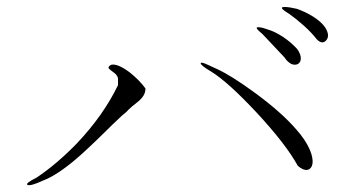

<svg xmlns="http://www.w3.org/2000/svg" viewBox="-20 -721 1040 560"><path d="M611.3 -520.5 587.9 -531.2Q565.4 -542 565.4 -536.1Q565.4 -530.3 596.7 -511.7Q645.5 -481.4 728.5 -392.6Q814.5 -299.8 848.6 -237.3Q864.3 -223.6 877 -225.6Q888.7 -228.5 891.6 -244.1Q893.6 -261.7 882.8 -286.1Q870.1 -314.5 843.8 -343.8Q800.8 -393.6 723.6 -450.2Q654.3 -501 611.3 -520.5ZM324.2 -492.2V-472.7Q281.2 -383.8 204.1 -302.7Q145.5 -242.2 86.9 -203.1Q51.8 -185.5 60.5 -181.6Q69.3 -177.7 105.5 -194.3Q144.5 -209 199.2 -254.9Q230.5 -281.2 290 -339.8Q310.5 -360.4 321.3 -370.1Q336.9 -385.7 348.6 -394.5Q353.5 -400.4 360.4 -406.2Q364.3 -410.2 372.1 -416Q388.7 -428.7 394.5 -436.5Q404.3 -448.2 404.3 -462.9Q387.7 -486.3 358.4 -509.8Q323.2 -536.1 304.7 -532.2Q294.9 -527.3 296.9 -522.5Q297.9 -519.5 307.6 -512.7Q314.5 -507.8 318.4 -503.9Q323.2 -498 324.2 -492.2ZM764.6 -633.8 747.1 -639.6Q729.5 -643.6 728.5 -639.6Q728.5 -635.7 745.1 -622.1L809.6 -553.7Q818.4 -540 830.1 -534.2Q840.8 -530.3 848.6 -534.2Q857.4 -539.1 857.4 -550.8Q857.4 -563.5 846.7 -578.1Q830.1 -596.7 805.7 -613.3Q781.2 -628.9 764.6 -633.8ZM845.7 -695.3 826.2 -699.2Q806.6 -702.1 802.7 -699.2Q798.8 -695.3 823.2 -680.7Q843.8 -666 861.3 -650.4Q881.8 -632.8 897.5 -614.3Q916 -588.9 929.7 -601.6Q944.3 -615.2 928.7 -640.6Q917 -658.2 889.6 -674.8Q868.2 -687.5 845.7 -695.3Z"/></svg>

Font: BatangChe
Style: Regular
Weight: 400
Monospace: yes
Version: Version 2.21